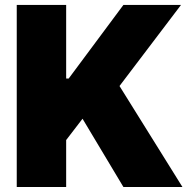

<svg xmlns="http://www.w3.org/2000/svg" viewBox="-20 -747 754 767"><path d="M708.8 0H473L309.7 -272.7L244.3 -187.5V0H46.9V-727.3H244.3V-433.2H254.3L473 -727.3H703.1L457.4 -403.4Z"/></svg>

Font: Linik Sans Black
Style: Regular
Weight: 900
Designer: Fonts by Rasmus Andersson / Changes by Cristiano Sobral with parts from Marc Monis
Foundry: rsms
Version: Version 3.020; ttfautohint (v1.6)